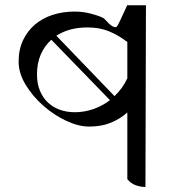

<svg xmlns="http://www.w3.org/2000/svg" viewBox="-20 -735 720 763"><path d="M558 8Q538 8 519 1Q500 -6 486 -23V-288Q458 -263 421 -247.5Q384 -232 334 -232Q292 -232 243 -255Q194 -278 152 -315Q110 -352 82 -398Q54 -444 54 -490Q54 -538 71.5 -575Q89 -612 119 -637.5Q149 -663 189.5 -676Q230 -689 276 -689Q310 -689 340 -681Q389 -668 396 -659Q431 -619 444 -629Q448 -631 486 -715L484 -714H560ZM277 -289Q315 -289 351 -301.5Q387 -314 417 -337L184 -577Q157 -553 142 -518.5Q127 -484 127 -439Q127 -403 138.5 -375Q150 -347 170 -328Q190 -309 217.5 -299Q245 -289 277 -289ZM486 -568Q451 -595 413.5 -610.5Q376 -626 327 -626Q255 -626 204 -593L435 -353Q451 -368 464 -386Q477 -404 486 -424Z"/></svg>

Font: ukorean85
Style: Book
Weight: 400
Designer: Jelle Bosma - Monotype Design Team
Foundry: Monotype Imaging Inc.
Version: Version 2.003